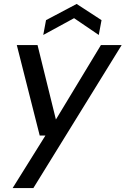

<svg xmlns="http://www.w3.org/2000/svg" viewBox="-20 -732 636 972"><path d="M44 220 210 -46H181L65 -504H170L263 -127L491 -504H596L149 220ZM199 -555 213 -630 368 -712 494 -630 480 -555 355 -640Z"/></svg>

Font: DM Sans Medium
Style: Italic
Weight: 500
Italic angle: -10°
Designer: Colophon Foundry, Jonny Pinhorn
Foundry: Colophon Foundry
Version: Version 4.004;gftools[0.9.30]